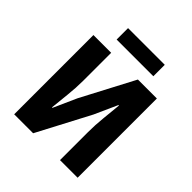

<svg xmlns="http://www.w3.org/2000/svg" viewBox="-220 -970 1117 1117"><g transform="rotate(45 338.0 -411.5)"><path d="M77 0V-652H223V-422Q223 -364 216 -300Q209 -236 204 -184H208L272 -327L443 -652H599V0H454V-231Q454 -289 460.5 -351Q467 -413 472 -467H468L404 -325L233 0ZM191 -729V-823H493V-729Z"/></g></svg>

Font: hySource Sans Pro
Style: Bold
Weight: 700
Designer: Paul D. Hunt
Foundry: Adobe Systems Incorporated
Version: Version 2.021;PS 2.000;hotconv 1.0.86;makeotf.lib2.5.63406